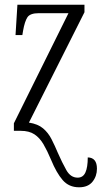

<svg xmlns="http://www.w3.org/2000/svg" viewBox="-20 -556 432 816"><path d="M316 240Q273 240 246.5 209.5Q220 179 197 123Q181 85 165 57.5Q149 30 126.5 15Q104 0 68 0H39V-32L271 -500H145Q108 -500 96.5 -482.5Q85 -465 78 -425L75 -407H46L54 -536H339V-504L103 -35Q141 -29 163 -10.5Q185 8 199 35.5Q213 63 226 94Q244 135 262 167Q280 199 310 199Q333 199 343 177Q353 155 353 113Q392 114 392 161Q392 193 373 216.5Q354 240 316 240Z"/></svg>

Font: Noto Serif ExtraCondensed Light
Style: Regular
Weight: 300
Width: 2
Designer: Monotype Design Team
Foundry: Monotype Imaging Inc.
Version: Version 2.014; ttfautohint (v1.8.4.7-5d5b)